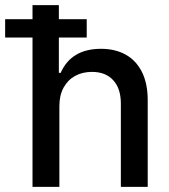

<svg xmlns="http://www.w3.org/2000/svg" viewBox="-63 -727 657 747"><path d="M168 0H63.5V-581.1H-43V-652.3H63.5V-707H166V-652.3H274.4V-581.1H166V-443.4H172.9Q214.4 -537.1 330.1 -537.1Q385.3 -537.1 426 -514.4Q466.8 -491.7 489.3 -446.8Q511.7 -401.9 511.7 -336.9V0H407.2V-324.2Q407.2 -382.8 377.4 -415Q347.7 -447.3 294.9 -447.3Q257.8 -447.3 229.2 -431.6Q200.7 -416 184.3 -386Q168 -356 168 -314.5Z"/></svg>

Font: Pretendard GOV Medium
Style: Regular
Weight: 500
Designer: Base glyphs from Inter by Rasmus Andersson; Hangeul glyphs from Noto Sans CJK(Source Han Sans) by Jang Soo-young and Kan
Foundry: Kil Hyung-jin
Version: Version 1.309